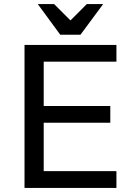

<svg xmlns="http://www.w3.org/2000/svg" viewBox="-20 -920 650 940"><path d="M100 0V-700H550V-618H194V-401H520V-319H194V-82H550V0ZM275 -750 165 -900H245L325 -820L405 -900H485L374 -750Z"/></svg>

Font: Golos Text
Style: Regular
Weight: 400
Designer: A.Korolkova, Vitaly Kuzmin
Foundry: ParaType Ltd
Version: Version 2.004